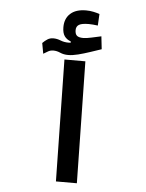

<svg xmlns="http://www.w3.org/2000/svg" viewBox="-57 -874 699 919"><g transform="rotate(5 293.0 -414.0)"><path d="M246.6 0 236.3 -585H336.9L347.2 0ZM132.8 -603.5 123.5 -654.3Q134.8 -666 147 -673.6Q159.2 -681.2 174.8 -681.2Q192.4 -681.2 210 -674.1Q227.5 -667 247.6 -667Q259.8 -667 265.1 -668.9Q270.5 -670.9 287.1 -675.8L282.2 -653.8L259.8 -662.1L258.8 -673.8Q239.3 -680.7 228.5 -695.8Q217.8 -710.9 217.8 -738.8Q217.8 -780.3 244.1 -804.2Q270.5 -828.1 319.3 -828.1Q337.4 -828.1 354.7 -824.5Q372.1 -820.8 384.3 -816.4L381.3 -760.7Q370.1 -762.2 358.4 -763.2Q346.7 -764.2 338.4 -764.2Q304.2 -764.2 290.8 -755.9Q277.3 -747.6 277.3 -730Q277.3 -711.4 286.1 -703.4Q294.9 -695.3 317.4 -695.3Q331.5 -695.3 356 -700.7Q380.4 -706.1 402.8 -710.9L409.7 -649.4Q384.8 -641.1 355.7 -631.3Q326.7 -621.6 299.6 -614.7Q272.5 -607.9 252.4 -607.9Q230 -607.9 213.4 -615.5Q196.8 -623 180.2 -623Q166.5 -623 156 -617.2Q145.5 -611.3 132.8 -603.5Z"/></g></svg>

Font: Cascadia Mono
Style: Regular
Weight: 400
Monospace: yes
Designer: Aaron Bell
Foundry: Saja Typeworks
Version: Version 2404.023